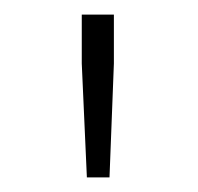

<svg xmlns="http://www.w3.org/2000/svg" viewBox="-20 -783 271 263"><path d="M99 -540H130L136 -696V-763H92V-696Z"/></svg>

Font: Noto Sans CJK HK Thin
Style: Regular
Weight: 100
Designer: Ryoko NISHIZUKA 西塚涼子 (kana, bopomofo & ideographs); Paul D. Hunt (Latin, Greek & Cyrillic); Sandoll Communications 산돌커뮤니
Foundry: Adobe
Version: Version 2.004;hotconv 1.0.118;makeotfexe 2.5.65603